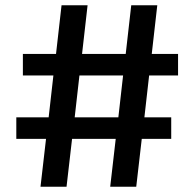

<svg xmlns="http://www.w3.org/2000/svg" viewBox="-20 -710 738 730"><path d="M547 -423 529 -264H631V-182H519L498 0H399L420 -182H254L233 0H134L155 -182H42V-264H165L183 -423H67V-505H193L214 -690H313L292 -505H458L479 -690H578L557 -505H657V-423ZM448 -423H282L264 -264H430Z"/></svg>

Font: Niramit Medium
Style: Regular
Weight: 500
Designer: Katatrad Aksorn Co.,Ltd.
Foundry: Cadson Demak Co.,Ltd.
Version: Version 1.000; ttfautohint (v1.6)